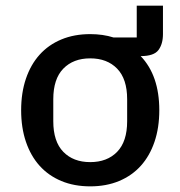

<svg xmlns="http://www.w3.org/2000/svg" viewBox="-20 -649 640 681"><path d="M558 -629V-528Q558 -493 542 -471.5Q526 -450 479 -450Q545 -381 545 -258Q545 -196 528 -146Q511 -96 479.5 -61Q448 -26 402.5 -7Q357 12 300 12Q243 12 197.5 -7Q152 -26 120.5 -61Q89 -96 72 -146Q55 -196 55 -258Q55 -320 72 -370Q89 -420 120.5 -455Q152 -490 197.5 -509Q243 -528 300 -528Q345 -528 383 -516H465V-629ZM300 -74Q360 -74 395.5 -110.5Q431 -147 431 -219V-297Q431 -369 395.5 -405.5Q360 -442 300 -442Q240 -442 204.5 -405.5Q169 -369 169 -297V-219Q169 -147 204.5 -110.5Q240 -74 300 -74Z"/></svg>

Font: IBM Plex Mono Medium
Style: Regular
Weight: 500
Monospace: yes
Designer: Mike Abbink, Paul van der Laan, Pieter van Rosmalen
Foundry: Bold Monday
Version: Version 2.3